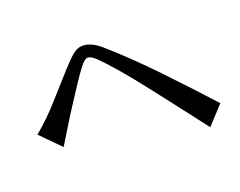

<svg xmlns="http://www.w3.org/2000/svg" viewBox="-98 -810 1196 957"><g transform="rotate(-20 500.0 -331.0)"><path d="M47.9 -291Q120.1 -351.6 182.1 -421.9Q244.1 -492.2 293.9 -546.9Q343.8 -601.6 365.2 -616.2Q386.7 -630.9 410.2 -630.9Q456.1 -630.9 506.8 -585.9Q621.1 -485.4 733.4 -367.7Q845.7 -250 958 -127L870.1 -31.2Q819.3 -96.7 765.6 -167Q711.9 -237.3 658.2 -305.7Q531.2 -469.7 455.1 -543Q430.7 -566.4 414.1 -566.4Q397.5 -566.4 373 -534.2Q348.6 -502 319.3 -457.5Q290 -413.1 258.8 -364.7Q227.5 -316.4 199.7 -270.5Q171.9 -224.6 149.4 -188.5Z"/></g></svg>

Font: GenEi LateGo v2
Style: Medium
Weight: 500
Designer: o_tamon (Modified)
Foundry: o_tamon / Adobe Systems Incorporated / FONT 910 / Philipp H. Poll
Version: Version 2.1;Original Version 1.004